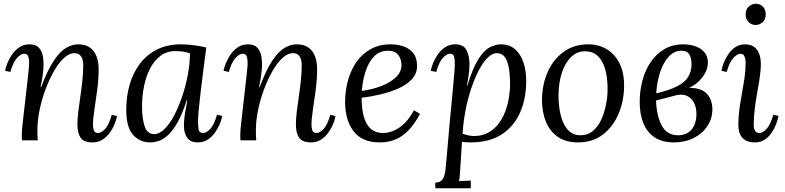

<svg xmlns="http://www.w3.org/2000/svg" viewBox="-20 -747 4177 1022"><path d="M473 11Q426 11 409 -14Q392 -39 392 -85Q392 -113 396.5 -151Q401 -189 407.5 -232Q414 -275 418.5 -319Q423 -363 423 -403Q423 -415 419.5 -429Q416 -443 406 -453.5Q396 -464 376 -464Q348 -464 320 -438Q292 -412 267 -368Q242 -324 222 -270.5Q202 -217 190.5 -160.5Q179 -104 179 -53Q179 -38 179.5 -25.5Q180 -13 181 0H97Q96 -7 96 -12.5Q96 -18 96 -26Q96 -43 98 -65.5Q100 -88 104.5 -125.5Q109 -163 116 -226Q123 -285 126.5 -318Q130 -351 132 -368.5Q134 -386 134.5 -395.5Q135 -405 135 -416Q135 -434 130 -447.5Q125 -461 108 -461Q92 -461 71 -439Q50 -417 35 -364L7 -370Q10 -388 19.5 -411.5Q29 -435 45 -458Q61 -481 84 -496Q107 -511 137 -511Q171 -511 187.5 -492.5Q204 -474 208.5 -445Q213 -416 211 -383Q209 -355 204.5 -329Q200 -303 196 -283H199Q233 -374 266 -423.5Q299 -473 331.5 -492Q364 -511 396 -511Q436 -511 460 -493Q484 -475 494.5 -445.5Q505 -416 505 -381Q505 -326 497.5 -268.5Q490 -211 482.5 -162.5Q475 -114 475 -85Q475 -67 479.5 -53Q484 -39 502 -39Q519 -39 539.5 -60.5Q560 -82 575 -136L603 -129Q600 -112 590.5 -88Q581 -64 565 -41.5Q549 -19 526 -4Q503 11 473 11Z M944 -511Q974 -511 1010 -506.5Q1046 -502 1078 -494Q1070 -434 1062.5 -374.5Q1055 -315 1048.5 -261.5Q1042 -208 1038 -165.5Q1034 -123 1034 -99Q1034 -79 1037 -59Q1040 -39 1062 -39Q1079 -39 1099.5 -61Q1120 -83 1135 -136L1163 -130Q1160 -112 1150.5 -88.5Q1141 -65 1125 -42Q1109 -19 1086 -4Q1063 11 1033 11Q993 11 976 -14Q959 -39 959 -79Q959 -108 964.5 -142Q970 -176 977 -213H974Q950 -139 924.5 -94.5Q899 -50 873.5 -27Q848 -4 824 3.5Q800 11 779 11Q725 11 688.5 -29Q652 -69 652 -163Q652 -233 670 -296Q688 -359 724.5 -407.5Q761 -456 816 -483.5Q871 -511 944 -511ZM913 -475Q868 -475 834.5 -450Q801 -425 779 -382.5Q757 -340 746.5 -287.5Q736 -235 736 -180Q736 -116 750 -74.5Q764 -33 801 -33Q828 -33 855.5 -60Q883 -87 907 -132.5Q931 -178 950 -234.5Q969 -291 980 -350Q991 -409 991 -463Q976 -469 956 -472Q936 -475 913 -475Z M1636 11Q1589 11 1572 -14Q1555 -39 1555 -85Q1555 -113 1559.5 -151Q1564 -189 1570.5 -232Q1577 -275 1581.5 -319Q1586 -363 1586 -403Q1586 -415 1582.5 -429Q1579 -443 1569 -453.5Q1559 -464 1539 -464Q1511 -464 1483 -438Q1455 -412 1430 -368Q1405 -324 1385 -270.5Q1365 -217 1353.5 -160.5Q1342 -104 1342 -53Q1342 -38 1342.5 -25.5Q1343 -13 1344 0H1260Q1259 -7 1259 -12.5Q1259 -18 1259 -26Q1259 -43 1261 -65.5Q1263 -88 1267.5 -125.5Q1272 -163 1279 -226Q1286 -285 1289.5 -318Q1293 -351 1295 -368.5Q1297 -386 1297.5 -395.5Q1298 -405 1298 -416Q1298 -434 1293 -447.5Q1288 -461 1271 -461Q1255 -461 1234 -439Q1213 -417 1198 -364L1170 -370Q1173 -388 1182.5 -411.5Q1192 -435 1208 -458Q1224 -481 1247 -496Q1270 -511 1300 -511Q1334 -511 1350.5 -492.5Q1367 -474 1371.5 -445Q1376 -416 1374 -383Q1372 -355 1367.5 -329Q1363 -303 1359 -283H1362Q1396 -374 1429 -423.5Q1462 -473 1494.5 -492Q1527 -511 1559 -511Q1599 -511 1623 -493Q1647 -475 1657.5 -445.5Q1668 -416 1668 -381Q1668 -326 1660.5 -268.5Q1653 -211 1645.5 -162.5Q1638 -114 1638 -85Q1638 -67 1642.5 -53Q1647 -39 1665 -39Q1682 -39 1702.5 -60.5Q1723 -82 1738 -136L1766 -129Q1763 -112 1753.5 -88Q1744 -64 1728 -41.5Q1712 -19 1689 -4Q1666 11 1636 11Z M2060 -511Q2096 -511 2128 -500Q2160 -489 2180 -464Q2200 -439 2200 -396Q2200 -355 2172 -325Q2144 -295 2099 -275.5Q2054 -256 2003 -244Q1952 -232 1905 -227Q1905 -165 1917.5 -123Q1930 -81 1955 -60Q1980 -39 2019 -39Q2048 -39 2077.5 -52Q2107 -65 2134 -91.5Q2161 -118 2183 -160L2216 -141Q2188 -89 2156 -55Q2124 -21 2086 -5Q2048 11 2002 11Q1907 11 1862 -48.5Q1817 -108 1817 -205Q1817 -263 1832 -318Q1847 -373 1877 -416.5Q1907 -460 1953 -485.5Q1999 -511 2060 -511ZM2046 -477Q2000 -477 1970.5 -446Q1941 -415 1925.5 -366Q1910 -317 1906 -263Q1959 -270 2007 -288Q2055 -306 2086 -334.5Q2117 -363 2117 -401Q2117 -433 2099.5 -455Q2082 -477 2046 -477Z M2297 255V225Q2325 225 2336.5 206Q2348 187 2351.5 155.5Q2355 124 2358 85Q2365 -1 2372.5 -81.5Q2380 -162 2386.5 -228.5Q2393 -295 2397 -342Q2401 -389 2401 -408Q2401 -428 2397.5 -444.5Q2394 -461 2374 -461Q2358 -461 2337.5 -439Q2317 -417 2302 -364L2273 -370Q2276 -388 2285.5 -411.5Q2295 -435 2311 -458Q2327 -481 2350 -496Q2373 -511 2403 -511Q2448 -511 2463.5 -479.5Q2479 -448 2479 -406Q2479 -376 2474.5 -345.5Q2470 -315 2465 -292H2468Q2496 -384 2525.5 -431Q2555 -478 2586 -494.5Q2617 -511 2646 -511Q2692 -511 2722 -484.5Q2752 -458 2766.5 -414Q2781 -370 2781 -317Q2781 -220 2747.5 -146Q2714 -72 2648.5 -30.5Q2583 11 2486 11Q2473 11 2461.5 10Q2450 9 2439 8Q2434 84 2431.5 125.5Q2429 167 2427.5 186.5Q2426 206 2423 217Q2439 216 2454.5 215.5Q2470 215 2486 214V255ZM2503 -23Q2545 -23 2577 -40Q2609 -57 2631.5 -85.5Q2654 -114 2668 -150Q2682 -186 2688.5 -224.5Q2695 -263 2695 -299Q2695 -345 2689 -382.5Q2683 -420 2668 -442Q2653 -464 2625 -464Q2598 -464 2571 -435Q2544 -406 2521 -357.5Q2498 -309 2480 -250Q2462 -191 2453 -130Q2449 -108 2446.5 -84.5Q2444 -61 2442 -35Q2458 -30 2472.5 -26.5Q2487 -23 2503 -23Z M3112 -511Q3166 -511 3209 -485.5Q3252 -460 3277 -411Q3302 -362 3302 -292Q3302 -212 3273 -142.5Q3244 -73 3189.5 -31Q3135 11 3057 11Q2991 11 2948.5 -19Q2906 -49 2885.5 -100Q2865 -151 2865 -213Q2865 -294 2894.5 -362Q2924 -430 2979.5 -470.5Q3035 -511 3112 -511ZM3097 -474Q3053 -475 3021 -444.5Q2989 -414 2971.5 -362Q2954 -310 2953 -246Q2952 -212 2957 -174Q2962 -136 2974.5 -103Q2987 -70 3009.5 -49Q3032 -28 3066 -27Q3106 -26 3134 -48.5Q3162 -71 3179 -107Q3196 -143 3204.5 -184Q3213 -225 3214 -261Q3215 -296 3210.5 -333Q3206 -370 3193 -402Q3180 -434 3157 -453.5Q3134 -473 3097 -474Z M3567 11Q3505 11 3464.5 -16Q3424 -43 3404.5 -91.5Q3385 -140 3385 -205Q3385 -263 3399.5 -318Q3414 -373 3443.5 -416.5Q3473 -460 3516.5 -485.5Q3560 -511 3617 -511Q3651 -511 3680.5 -501Q3710 -491 3729 -469.5Q3748 -448 3748 -413Q3748 -365 3704 -318.5Q3660 -272 3561 -249L3564 -236L3472 -212Q3475 -130 3502.5 -78.5Q3530 -27 3590 -27Q3636 -27 3661.5 -58Q3687 -89 3687 -141Q3687 -176 3673 -202Q3659 -228 3632 -238.5Q3605 -249 3564 -236L3556 -259Q3618 -280 3659.5 -279Q3701 -278 3726 -261.5Q3751 -245 3761.5 -219.5Q3772 -194 3772 -166Q3772 -116 3745.5 -76Q3719 -36 3672.5 -12.5Q3626 11 3567 11ZM3473 -250Q3545 -267 3586 -288.5Q3627 -310 3644 -339Q3661 -368 3661 -406Q3661 -438 3649 -457.5Q3637 -477 3607 -477Q3569 -477 3540 -446Q3511 -415 3494 -363.5Q3477 -312 3473 -250Z M3946 -511Q3988 -511 4009 -482.5Q4030 -454 4030 -407Q4030 -377 4024.5 -338.5Q4019 -300 4011 -256Q4003 -212 3997.5 -167.5Q3992 -123 3992 -81Q3992 -61 3999.5 -50Q4007 -39 4023 -39Q4040 -39 4060.5 -61Q4081 -83 4096 -136L4124 -130Q4120 -109 4110.5 -84.5Q4101 -60 4086 -38.5Q4071 -17 4049.5 -3Q4028 11 4000 11Q3954 11 3932 -13Q3910 -37 3910 -83Q3910 -127 3916 -168.5Q3922 -210 3929.5 -250.5Q3937 -291 3943 -332Q3949 -373 3949 -416Q3949 -429 3943.5 -445Q3938 -461 3921 -461Q3905 -461 3884 -439Q3863 -417 3848 -364L3820 -370Q3823 -388 3832 -411.5Q3841 -435 3856.5 -458Q3872 -481 3894 -496Q3916 -511 3946 -511ZM4003 -727Q4026 -727 4041 -711.5Q4056 -696 4056 -670Q4056 -645 4040 -629.5Q4024 -614 4002 -614Q3980 -614 3964.5 -629.5Q3949 -645 3949 -670Q3949 -696 3965 -711.5Q3981 -727 4003 -727Z"/></svg>

Font: Lora
Style: Italic
Weight: 400
Italic angle: -3°
Designer: Olga Karpushina, Alexei Vanyashin (Cyrillic)
Foundry: Cyreal
Version: Version 3.008